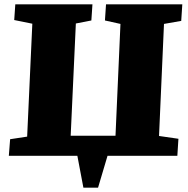

<svg xmlns="http://www.w3.org/2000/svg" viewBox="-20 -723 871 891"><path d="M367 148 339 0H21L27 -77L106 -89L130 -613L46 -630L51 -703H409L404 -628L332 -614L308 -93H516L539 -612L467 -628L472 -703H826L821 -626L741 -612L718 -92L808 -79L803 0H479L435 148Z"/></svg>

Font: Literata 18pt ExtraBold
Style: Italic
Weight: 800
Italic angle: -2°
Designer: Latin by Veronika Burian and Jose Scaglione. Greek by Irene Vlachou. Cyrillic by Vera Evstafieva
Foundry: TypeTogether
Version: Version 3.103;gftools[0.9.29]